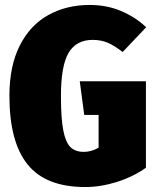

<svg xmlns="http://www.w3.org/2000/svg" viewBox="-20 -736 639 775"><path d="M570 -626 475 -526Q442 -552 415 -563.5Q388 -575 354 -575Q288 -575 257 -523Q226 -471 226 -348Q226 -258 235.5 -209.5Q245 -161 264.5 -142Q284 -123 318 -123Q349 -123 378 -140V-272H320L302 -408H569V-59Q517 -22 451.5 -1.5Q386 19 324 19Q165 19 91.5 -72Q18 -163 18 -349Q18 -469 59.5 -551.5Q101 -634 174.5 -675Q248 -716 342 -716Q411 -716 469 -691.5Q527 -667 570 -626Z"/></svg>

Font: Fira Sans Condensed Black
Style: Regular
Weight: 900
Width: 3
Designer: Carrois Corporate & Edenspiekermann AG
Foundry: Carrois Corporate GbR & Edenspiekermann AG
Version: Version 4.203